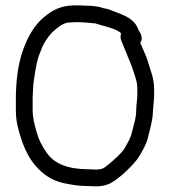

<svg xmlns="http://www.w3.org/2000/svg" viewBox="-20 -675 616 697"><path d="M474.5 -277C474.5 -244.5 466 -225 458.8 -194.9C452.9 -169.7 445.3 -160.7 432 -136C427.8 -128.2 413.8 -113.1 391.7 -93.3C370.9 -74.7 356.4 -64.2 352.2 -62.9C344.5 -60.6 336.6 -59.5 331 -59.5C321.7 -59.5 312.3 -60.5 303 -60.5C226.7 -60.5 176.7 -80.2 148.3 -122.1C133 -144.6 121.1 -166.3 113 -195.3C104.9 -224.8 98.5 -244.9 98.5 -280V-313C98.5 -323.4 98.8 -333.1 99.5 -342.1L101.4 -371.7C106.6 -408.1 110.8 -441.4 120.8 -471.8L130.7 -497.5C133.5 -504.9 136.1 -511.2 140.7 -518.5C152.1 -538.1 164.7 -554.7 180.3 -567.2C196.8 -580.5 212.1 -593.5 235 -593.5C240.4 -593.5 245.8 -594.5 252 -594.5H270C274.7 -594.5 279.3 -593.5 284 -593.5C288.2 -593.5 292.3 -593.2 297.7 -592.6L319.9 -590.6C320.1 -590.5 320.6 -590.5 321 -590.5C326.4 -590.5 326.7 -589.9 329.1 -589.1C362.9 -577.9 401.5 -572 419.7 -554C413 -537 423.9 -520 426.3 -513.6L432.3 -497.6C432.4 -497.5 432.5 -497.2 432.6 -497L439.3 -481.5C446.2 -461.4 455.1 -446.1 462 -423.3C470 -397.3 478.5 -380.7 478.5 -352V-329C478.5 -317.1 474.5 -290.3 474.5 -277ZM539.5 -329V-352C539.5 -390.9 527.1 -415.6 520.1 -441.3C513.6 -465.1 503.2 -487.4 495.5 -505L489.2 -519.3C503.8 -541.4 483.7 -562.4 481.8 -568.2C466.6 -614.1 411.2 -625.6 378.9 -639.5C367.7 -644.3 356.6 -644.2 350.6 -646.6C333.5 -653.5 306.1 -654.4 285.8 -654.5C281.8 -655 274.8 -655.5 270 -655.5H252C199.3 -655.5 168.2 -636.4 140.6 -613.6C103.6 -583.2 80.2 -539.8 63.2 -492.2C45 -441.1 37.5 -378.6 37.5 -313V-280C37.5 -255.6 39.5 -234.4 44.9 -213C59.2 -155.7 80.2 -101.1 118.2 -63.2C146.8 -34.5 177.4 -14.2 230.2 -6.6C259.6 -1 271.5 0 301.6 0.5C310.9 0.7 321.6 1.5 331 1.5C343.7 1.5 357.1 -0.8 369.8 -5.1C402.1 -14.8 468.7 -79.1 484.8 -106.8C498.5 -130.2 510.7 -148.7 518.2 -180.1C525 -208.6 534.4 -236.8 535.5 -274.4C535.9 -286.7 539.5 -314.6 539.5 -329Z"/></svg>

Font: CiSf OpenHand
Style: Bd
Weight: 400
Foundry: Cannot Into Space Fonts
Version: Version 0.7892